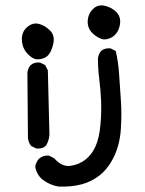

<svg xmlns="http://www.w3.org/2000/svg" viewBox="-20 -558 540 715"><path d="M197.3 136.7Q164.1 130.9 136.7 109.4Q115.2 89.8 111.3 62.5Q113.3 46.9 125 33.2Q140.6 19.5 162.1 21.5L181.6 31.2Q210.9 64.5 242.7 59.6Q274.4 54.7 297.9 36.6Q321.3 18.6 335.4 -12.2Q349.6 -43 354 -92.8Q358.4 -142.6 356.4 -184.1Q354.5 -225.6 349.6 -263.7Q344.7 -301.8 344.7 -340.8Q346.7 -356.4 356.4 -368.2Q370.1 -379.9 391.6 -377.9L411.1 -368.2Q420.9 -325.2 423.8 -278.3Q426.8 -231.4 430.2 -184.1Q433.6 -136.7 430.2 -79.6Q426.8 -22.5 405.8 22.5Q384.8 67.4 353 93.3Q321.3 119.1 282.2 128.9Q243.2 138.7 197.3 136.7ZM115.2 -4.9 95.7 -14.6Q82 -32.2 84 -55.7L82 -288.1Q84 -303.7 93.8 -315.4Q107.4 -327.1 128.9 -325.2L148.4 -315.4L158.2 -295.9L164.1 -55.7Q162.1 -32.2 150.4 -14.6Q136.7 -2.9 115.2 -4.9ZM117.2 -336.9Q99.6 -338.9 81.1 -359.4Q62.5 -379.9 61.5 -409.7Q60.5 -439.5 81.1 -457Q101.6 -474.6 124 -469.2Q146.5 -463.9 166 -444.8Q185.5 -425.8 178.2 -394Q170.9 -362.3 156.7 -349.6Q142.6 -336.9 117.2 -336.9ZM366.2 -411.1Q344.7 -415 325.2 -433.6Q305.7 -452.1 306.6 -479Q307.6 -505.9 326.2 -524.4Q344.7 -543 371.6 -536.1Q398.4 -529.3 414.6 -511.7Q430.7 -494.1 426.8 -467.8Q422.9 -441.4 406.2 -426.3Q389.6 -411.1 366.2 -411.1Z"/></svg>

Font: JasonHandwriting1
Style: Regular
Weight: 400
Version: Version 1.48.20